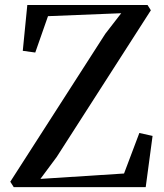

<svg xmlns="http://www.w3.org/2000/svg" viewBox="-20 -764 670 784"><path d="M36 0 22 -22 410 -626 475 -710 176 -698 124 -549.5 73 -556.5 91.5 -743.5H582.5L596 -722L211.5 -123L145 -33.5L486.5 -55.5L549 -221L603 -209L575 0Z"/></svg>

Font: Merriweather 120pt
Style: Regular
Weight: 400
Version: Version 2.100